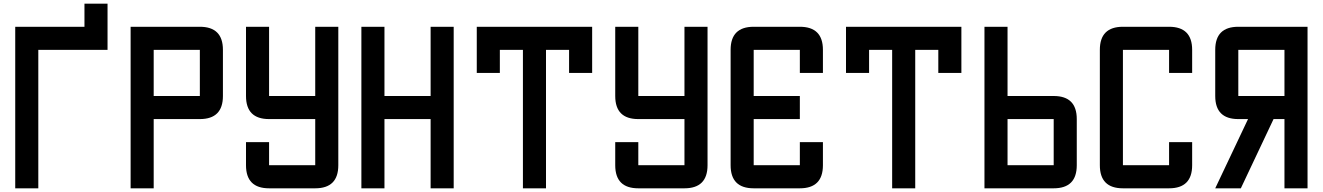

<svg xmlns="http://www.w3.org/2000/svg" viewBox="-20 -1020 7165 1040"><path d="M187.5 0H62.5V-875H437.5V-1000H562.5V-750H187.5Z M812.5 -375V0H687.5V-875H1062.5Q1187.5 -875 1187.5 -750V-500Q1187.5 -375 1062.5 -375ZM812.5 -500H1062.5V-750H812.5Z M1312.5 -875H1437.5V-500H1687.5V-875H1812.5V-125Q1812.5 0 1687.5 0H1437.5Q1312.5 0 1312.5 -125V-250H1437.5V-125H1687.5V-375H1437.5Q1312.5 -375 1312.5 -500Z M2062.5 0H1937.5V-875H2062.5V-500H2312.5V-875H2437.5V0H2312.5V-375H2062.5Z M2937.5 0H2812.5V-750H2687.5V-625H2562.5V-875H3187.5V-625H3062.5V-750H2937.5Z M3312.5 -875H3437.5V-500H3687.5V-875H3812.5V-125Q3812.5 0 3687.5 0H3437.5Q3312.5 0 3312.5 -125V-250H3437.5V-125H3687.5V-375H3437.5Q3312.5 -375 3312.5 -500Z M4312.5 -125V-250H4437.5V-125Q4437.5 0 4312.5 0H4062.5Q3937.5 0 3937.5 -125V-750Q3937.5 -875 4062.5 -875H4312.5Q4437.5 -875 4437.5 -750V-625H4312.5V-750H4062.5V-500H4312.5V-375H4062.5V-125Z M4937.5 0H4812.5V-750H4687.5V-625H4562.5V-875H5187.5V-625H5062.5V-750H4937.5Z M5312.5 0V-875H5437.5V-500H5687.5Q5812.5 -500 5812.5 -375V-125Q5812.5 0 5687.5 0ZM5437.5 -125H5687.5V-375H5437.5Z M6312.5 -125V-250H6437.5V-125Q6437.5 0 6312.5 0H6062.5Q5937.5 0 5937.5 -125V-750Q5937.5 -875 6062.5 -875H6312.5Q6437.5 -875 6437.5 -750V-625H6312.5V-750H6062.5V-125Z M6937.5 -750H6687.5V-500H6937.5ZM7062.5 0H6937.5V-375H6878.4L6701.2 0H6562.5L6740.2 -375H6687.5Q6562.5 -375 6562.5 -500V-750Q6562.5 -875 6687.5 -875H7062.5Z"/></svg>

Font: Oldtimer
Style: Regular
Weight: 400
Designer: GGBotNet
Foundry: GGBotNet
Version: 1.00